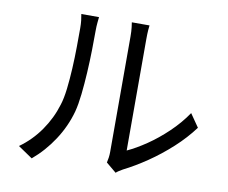

<svg xmlns="http://www.w3.org/2000/svg" viewBox="-83 -854 1166 983"><g transform="rotate(10 500.0 -362.5)"><path d="M524 -21Q527 -33 529 -47.5Q531 -62 531 -77V-676Q531 -705 528.5 -725Q526 -745 525 -750H617Q616 -745 614.5 -725Q613 -705 613 -676V-99Q659 -120 712 -156Q765 -192 816 -240.5Q867 -289 905 -345L952 -277Q909 -219 851.5 -166.5Q794 -114 731.5 -71.5Q669 -29 611 0Q599 7 590.5 12.5Q582 18 577 23ZM66 -26Q129 -71 173.5 -135Q218 -199 240 -272Q251 -306 257 -357Q263 -408 266 -465.5Q269 -523 269.5 -577.5Q270 -632 270 -674Q270 -697 268 -714Q266 -731 263 -747H355Q354 -738 352 -718Q350 -698 350 -675Q350 -633 349 -576Q348 -519 344.5 -458Q341 -397 335 -342.5Q329 -288 319 -250Q297 -170 250.5 -99Q204 -28 141 25Z"/></g></svg>

Font: Source Han Sans SC
Style: Regular
Weight: 400
Designer: Ryoko NISHIZUKA 西塚涼子 (kana, bopomofo & ideographs); Paul D. Hunt (Latin, Greek & Cyrillic); Sandoll Communications 산돌커뮤니
Foundry: Adobe
Version: Version 2.002;hotconv 1.0.116;makeotfexe 2.5.65601; ttfautoh